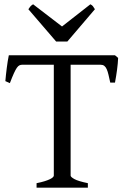

<svg xmlns="http://www.w3.org/2000/svg" viewBox="-20 -872 591 892"><path d="M149.9 0V-21Q172.4 -25.4 187.7 -30.3Q203.1 -35.2 212.4 -39.8Q221.7 -44.4 225.8 -48.6Q230 -52.7 230 -56.2V-571.3H84Q76.7 -571.3 70.6 -568.6Q64.5 -565.9 58.3 -557.1Q52.2 -548.3 44.4 -531.2Q36.6 -514.2 25.9 -485.8L4.9 -495.1Q7.3 -523.9 11.5 -556.6Q15.6 -589.4 21 -615.2H514.2L528.8 -603Q527.8 -578.1 523.9 -548.6Q520 -519 514.2 -488.3H492.2Q487.8 -508.8 484.1 -524.4Q480.5 -540 475.8 -550.5Q471.2 -561 464.4 -566.2Q457.5 -571.3 446.8 -571.3H308.1V-56.2Q308.1 -49.8 325.7 -40Q343.3 -30.3 388.2 -21V0ZM293 -679.2H240.7L111.8 -829.1Q115.2 -834 117.7 -837.4Q120.1 -840.8 122.3 -843.3Q124.5 -845.7 127.2 -847.7Q129.9 -849.6 133.8 -852.1L268.1 -749L399.9 -852.1Q408.2 -847.7 411.6 -843.3Q415 -838.9 420.9 -829.1Z"/></svg>

Font: Gentium
Style: Regular
Weight: 400
Designer: J. Victor Gaultney
Version: Version 1.03; 2011; OFL 1.1 release